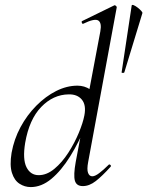

<svg xmlns="http://www.w3.org/2000/svg" viewBox="-20 -747 599 780"><path d="M104.8 13Q80.4 13 59.4 -0.5Q38.4 -14 28.6 -44.5Q18.8 -75 27 -126Q37 -181.6 63.4 -230.6Q89.8 -279.6 127.6 -317.7Q165.4 -355.8 208.4 -377.4Q251.4 -399 294.8 -399Q323 -399 346.9 -383.4Q370.8 -367.8 374.4 -332L332.4 -246Q301.8 -171 265.5 -112.5Q229.2 -54 188.9 -20.5Q148.6 13 104.8 13ZM137.2 -35.4Q170 -35.4 201.1 -61.3Q232.2 -87.2 257.5 -126.5Q282.8 -165.8 300 -207.1Q317.2 -248.4 322.8 -278.4Q330.8 -320.2 312.5 -342.3Q294.2 -364.4 259 -363.6Q196 -362.8 147.3 -312.3Q98.6 -261.8 82.2 -166.4Q71.4 -100 87.6 -67.7Q103.8 -35.4 137.2 -35.4ZM316.4 9Q290.4 9 284.2 -13.2Q278 -35.4 287.6 -89L387.6 -619.4Q394 -654.6 379.1 -663.8Q364.2 -673 318.4 -650.6Q314.4 -648.8 312.4 -654.8Q310.4 -660.8 314.4 -661.8L443.8 -725Q447.2 -727 451.2 -723Q455.2 -719 454.2 -717L338.2 -89Q332.4 -58.6 337.7 -44.7Q343 -30.8 355 -30.8Q366 -30.8 383 -43.6Q400 -56.4 420.8 -77Q424 -81 428.4 -77Q432.8 -73 428.8 -69Q395.4 -32 369.2 -11.5Q343 9 316.4 9ZM474 -452.8 515 -724.8Q516.2 -728.8 523.4 -725.8Q530.6 -722.8 539 -716.3Q547.4 -709.8 553.5 -703.2Q559.6 -696.6 558.4 -693.4L485 -452.8Q484 -450.8 479 -450.8Q474 -450.8 474 -452.8Z"/></svg>

Font: Cormorant Infant Light
Style: Italic
Weight: 300
Italic angle: -10°
Designer: Christian Thalmann (Catharsis Fonts)
Foundry: Catharsis Fonts
Version: Version 4.001